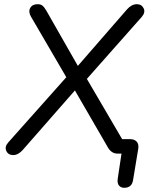

<svg xmlns="http://www.w3.org/2000/svg" viewBox="-20 -732 729 915"><path d="M572 163Q556 163 547 152Q538 141 541 120L559 0H540Q512 0 495 -28L337 -301L89 -18Q67 7 43 7Q19 7 10 -13Q1 -33 20 -54L296 -364L128 -652Q114 -676 124 -694Q134 -712 159 -712Q174 -712 182.5 -705Q191 -698 201 -681L351 -418L585 -687Q607 -712 632 -712Q655 -712 664.5 -692.5Q674 -673 656 -652L394 -356L562 -69H599Q620 -69 631 -57.5Q642 -46 639 -24L614 127Q608 163 572 163Z"/></svg>

Font: Nunito
Style: Italic
Weight: 400
Italic angle: -9°
Designer: Vernon Adams
Foundry: Vernon Adams
Version: Version 3.601; ttfautohint (v1.8.2.53-6de2)